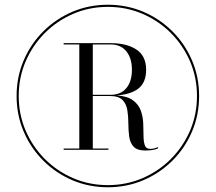

<svg xmlns="http://www.w3.org/2000/svg" viewBox="-20 -780 910 810"><path d="M50 -375Q50 -455 79.8 -524.8Q109.5 -594.5 162.5 -647.5Q215.5 -700.5 285.2 -730.2Q355 -760 435 -760Q515 -760 584.8 -730.2Q654.5 -700.5 707.5 -647.5Q760.5 -594.5 790.2 -524.8Q820 -455 820 -375Q820 -295 790.2 -225.2Q760.5 -155.5 707.5 -102.5Q654.5 -49.5 584.8 -19.8Q515 10 435 10Q355 10 285.2 -19.8Q215.5 -49.5 162.5 -102.5Q109.5 -155.5 79.8 -225.2Q50 -295 50 -375ZM59 -375Q59 -297 88.2 -229Q117.5 -161 169.2 -109.2Q221 -57.5 289 -28.2Q357 1 435 1Q513 1 581 -28.2Q649 -57.5 700.8 -109.2Q752.5 -161 781.8 -229Q811 -297 811 -375Q811 -453 781.8 -521Q752.5 -589 700.8 -640.8Q649 -692.5 581 -721.8Q513 -751 435 -751Q357 -751 289 -721.8Q221 -692.5 169.2 -640.8Q117.5 -589 88.2 -521Q59 -453 59 -375ZM248.5 -153.5H314.5V-592.5H248.5V-598H446.5Q514.5 -598 555.5 -571Q596.5 -544 596.5 -485.5Q596.5 -432.5 564.5 -407Q532.5 -381.5 472 -377.5Q517 -374.5 540.8 -357Q564.5 -339.5 573.8 -314Q583 -288.5 584.2 -260.5Q585.5 -232.5 585.5 -207.8Q585.5 -183 590.8 -167.5Q596 -152 613.5 -152Q631 -152 645.5 -159.5L647.5 -154.5Q640.5 -150.5 626.5 -147.8Q612.5 -145 593.5 -145Q558.5 -145 543.5 -161.5Q528.5 -178 525 -204.2Q521.5 -230.5 521.5 -259.8Q521.5 -289 517.2 -315.2Q513 -341.5 496.8 -358.2Q480.5 -375 443.5 -375H371.5V-153.5H437.5V-148H248.5ZM446.5 -592.5H371.5V-380H446.5Q489.5 -380 513 -408.2Q536.5 -436.5 536.5 -485.5Q536.5 -534.5 513 -563.5Q489.5 -592.5 446.5 -592.5Z"/></svg>

Font: Bodoni* 24pt
Style: Regular
Weight: 400
Version: Version 2.3